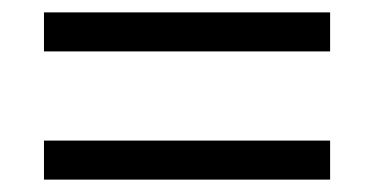

<svg xmlns="http://www.w3.org/2000/svg" viewBox="-20 -471 603 310"><path d="M51 -388V-451H513V-388ZM51 -181V-244H513V-181Z"/></svg>

Font: Inconsolata SemiExpanded
Style: Regular
Weight: 400
Width: 6
Monospace: yes
Designer: Raph Levien, Cyreal, Brenton Simpson
Foundry: Raph Levien, Cyreal, Google
Version: Version 3.100; ttfautohint (v1.8.4.7-5d5b)